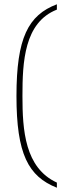

<svg xmlns="http://www.w3.org/2000/svg" viewBox="-20 -764 318 898"><path d="M246 114V90C96 21 85 -156 85 -315C85 -474 93 -659 246 -719V-744C112 -693 57 -587 57 -315C57 -44 112 61 246 114Z"/></svg>

Font: Noto Serif Gurmukhi Thin
Style: Regular
Weight: 100
Designer: Vaibhav Singh and the Monotype Design Team
Foundry: Monotype Imaging Inc.
Version: Version 2.004